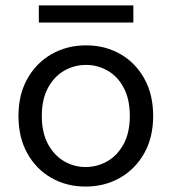

<svg xmlns="http://www.w3.org/2000/svg" viewBox="-20 -675 632 707"><path d="M295 12Q225 12 169 -20Q113 -52 80.5 -110.5Q48 -169 48 -248Q48 -327 81 -385.5Q114 -444 170.5 -476Q227 -508 297 -508Q367 -508 423 -476Q479 -444 511.5 -385.5Q544 -327 544 -248Q544 -169 511 -110.5Q478 -52 421.5 -20Q365 12 295 12ZM295 -60Q338 -60 375 -81Q412 -102 435 -144Q458 -186 458 -248Q458 -310 435.5 -352Q413 -394 376 -415Q339 -436 297 -436Q254 -436 217 -415Q180 -394 157 -352Q134 -310 134 -248Q134 -186 157 -144Q180 -102 216.5 -81Q253 -60 295 -60ZM123 -592V-655H471V-592Z"/></svg>

Font: DeepMind Sans
Style: Regular
Weight: 400
Designer: Jonny Pinhorn / Modifications: Colophon Foundry
Foundry: Colophon Foundry
Version: Version 1.002; ttfautohint (v1.8.2)